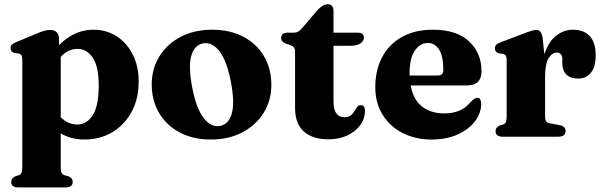

<svg xmlns="http://www.w3.org/2000/svg" viewBox="-20 -628 2770 882"><path d="M251 -451.5V-420.5Q284.5 -454.5 324 -473Q363.5 -491.5 409.5 -491.5Q469 -491.5 516 -461.2Q563 -431 590 -377.2Q617 -323.5 617 -254Q617 -173 584 -113Q551 -53 494.8 -20Q438.5 13 368.5 13Q306 13 259 -15.5V139.5Q259 158 262.8 165.8Q266.5 173.5 275 176.5L293.5 181.5Q314 189.5 314 207.5Q314 233 280.5 233H64.5Q31.5 233 31.5 207.5Q31.5 190 51.5 181.5L67 176.5Q75 173.5 78.8 165.8Q82.5 158 82.5 140V-353Q82.5 -367.5 78.5 -373.8Q74.5 -380 65.5 -382L47 -384.5Q28.5 -389.5 28.5 -407Q28.5 -417.5 34.2 -423Q40 -428.5 55.5 -435L149 -474Q170.5 -483 184.5 -486.8Q198.5 -490.5 210 -490.5Q230.5 -490.5 240.8 -479.5Q251 -468.5 251 -451.5ZM336 -403.5Q293 -403.5 259 -367V-89.5Q293 -56 335 -56Q378 -56 405.8 -98.5Q433.5 -141 433.5 -235.5Q433.5 -323 406 -363.2Q378.5 -403.5 336 -403.5Z M955 -491.5Q1036 -491.5 1097.2 -459.5Q1158.5 -427.5 1192.5 -370.2Q1226.5 -313 1226.5 -237.5Q1226.5 -166.5 1191.2 -109.8Q1156 -53 1093.2 -20Q1030.5 13 948.5 13Q867.5 13 806.2 -19.2Q745 -51.5 711 -108.8Q677 -166 677 -240.5Q677 -312.5 712.2 -369.2Q747.5 -426 810.2 -458.8Q873 -491.5 955 -491.5ZM991 -49.5Q1031 -57 1045 -107.5Q1059 -158 1040 -255Q1021.5 -349.5 987.8 -393Q954 -436.5 912.5 -428.5Q872.5 -421 858.5 -370.8Q844.5 -320.5 863.5 -223Q882 -129 915.8 -85.5Q949.5 -42 991 -49.5Z M1313 -421 1294 -427.5Q1271.5 -435.5 1271.5 -453Q1271.5 -478 1302 -478H1331Q1341.5 -478 1349.8 -482.8Q1358 -487.5 1369 -500L1436.5 -579.5Q1462.5 -608.5 1485.5 -608.5Q1512 -608.5 1512 -577V-478H1622Q1651.5 -478 1651.5 -455.5Q1651.5 -439.5 1635.5 -428.5Q1619.5 -417.5 1584 -417.5H1512V-162.5Q1512 -89.5 1562.5 -89.5Q1581 -89.5 1591.2 -97.8Q1601.5 -106 1607.8 -117Q1614 -128 1620.2 -136.5Q1626.5 -145 1637.5 -145Q1656.5 -145 1656.5 -118.5Q1656.5 -83 1634.8 -53.2Q1613 -23.5 1575.5 -5.8Q1538 12 1489.5 12Q1416.5 12 1376 -23.8Q1335.5 -59.5 1335.5 -131.5V-389.5Q1335.5 -403.5 1330.2 -410Q1325 -416.5 1313 -421Z M2192 -300.5Q2192 -235.5 2125 -235.5H1866.5Q1878.5 -170 1919 -138.5Q1959.5 -107 2021 -107Q2059.5 -107 2089.8 -119.5Q2120 -132 2142 -159.5Q2154 -170.5 2160.5 -174.8Q2167 -179 2173.5 -179Q2182.5 -179 2186.5 -170.5Q2190.5 -162 2190.5 -149.5Q2189.5 -106 2160.5 -69Q2131.5 -32 2080.5 -9.5Q2029.5 13 1963 13Q1888.5 13 1830 -16.8Q1771.5 -46.5 1737.8 -100.8Q1704 -155 1704 -227Q1704 -306 1735.5 -365.5Q1767 -425 1826.2 -458.2Q1885.5 -491.5 1969.5 -491.5Q2077.5 -491.5 2134.8 -437.8Q2192 -384 2192 -300.5ZM1861.5 -291.5Q1861.5 -286 1861.5 -281H1990Q2016.5 -281 2016.5 -305.5Q2016.5 -369.5 1997.2 -400Q1978 -430.5 1945.5 -430.5Q1909 -430.5 1885.2 -395Q1861.5 -359.5 1861.5 -291.5Z M2473 -451.5 2480.5 -378.5Q2499 -435.5 2534.2 -463.5Q2569.5 -491.5 2611.5 -491.5Q2662 -491.5 2689.2 -462Q2716.5 -432.5 2716.5 -375Q2716.5 -320 2694.2 -293.5Q2672 -267 2636 -267Q2600 -267 2581.5 -285.8Q2563 -304.5 2563 -338V-358Q2562 -386.5 2536.5 -386.5Q2516 -386.5 2500 -360.2Q2484 -334 2484 -274.5V-93.5Q2484 -77.5 2489.2 -70.2Q2494.5 -63 2511.5 -60.5L2551.5 -53Q2578 -48 2578 -26Q2578 0 2544.5 0H2289.5Q2256.5 0 2256.5 -25.5Q2256.5 -43 2276.5 -51.5L2292 -56.5Q2300 -59.5 2303.8 -67.2Q2307.5 -75 2307.5 -93V-351.5Q2307.5 -366 2303.5 -372Q2299.5 -378 2290.5 -380.5L2272 -383Q2253.5 -388 2253.5 -405.5Q2253.5 -416 2259.2 -422Q2265 -428 2280.5 -434L2379.5 -471.5Q2409.5 -483.5 2423 -487Q2436.5 -490.5 2444.5 -490.5Q2468 -490.5 2473 -451.5Z"/></svg>

Font: Fraunces 9pt S000
Style: Bold
Weight: 700
Version: Version 1.000; ttfautohint (v1.8.3)